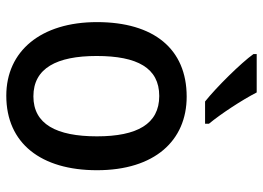

<svg xmlns="http://www.w3.org/2000/svg" viewBox="-130 -676 816 595"><g transform="rotate(90 277.5 -378.0)"><path d="M266 -766H147V-756C174 -718 250 -641 294 -606H363V-618C333 -654 289 -721 266 -766ZM507 -271C507 -450 415 -549 279 -549C131 -549 48 -447 48 -271C48 -97 138 10 276 10C424 10 507 -98 507 -271ZM153 -270C153 -396 190 -464 277 -464C364 -464 402 -395 402 -271C402 -145 364 -74 278 -74C191 -74 153 -146 153 -270Z"/></g></svg>

Font: Noto Sans Thai Looped SemiCondensed Medium
Style: Regular
Weight: 500
Width: 4
Designer: Sasikarn Vongin, Ben Mitchell
Foundry: The Fontpad Ltd
Version: Version 1.001